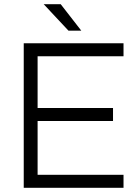

<svg xmlns="http://www.w3.org/2000/svg" viewBox="-20 -894 657 914"><path d="M93 -688H568V-626H159V-380H518V-318H159V-62H568V0H93ZM269 -874 367 -748H306L188 -874Z"/></svg>

Font: Roundo
Style: Regular
Weight: 400
Designer: Namrata Goyal (Gurmukhi), Shiva Nallaperumal (Latin)
Foundry: Indian Type Foundry
Version: Version 1.000;PS 1.0;hotconv 1.0.88;makeotf.lib2.5.647800